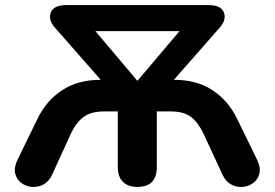

<svg xmlns="http://www.w3.org/2000/svg" viewBox="-20 -725 1077 753"><path d="M519 8Q482 8 462 -12Q442 -32 442 -70V-288H389Q337 -288 308 -266.5Q279 -245 258 -201L184 -39Q171 -12 149.5 -1Q128 10 104.5 8Q81 6 63 -8Q45 -22 39.5 -45Q34 -68 49 -99L127 -259Q162 -331 224 -371.5Q286 -412 375 -412L195 -617Q168 -648 179.5 -676.5Q191 -705 240 -705H797Q847 -705 858 -676.5Q869 -648 842 -617L662 -412Q751 -412 813 -371.5Q875 -331 910 -259L988 -99Q1003 -68 997.5 -45Q992 -22 974 -8Q956 6 932.5 8Q909 10 887.5 -1Q866 -12 853 -39L778 -201Q757 -245 729 -266.5Q701 -288 648 -288H595V-70Q595 8 519 8ZM518 -409H520L684 -603H354Z"/></svg>

Font: Chiron GoRound TC
Style: Bold
Weight: 700
Designer: Ryoko NISHIZUKA 西塚涼子 (kana, bopomofo & ideographs); Paul D. Hunt (Latin, Greek & Cyrillic); Sandoll Communications 산돌커뮤니
Foundry: Adobe
Version: Version 1.000;hotconv 1.1.1;makeotfexe 2.6.0